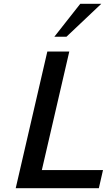

<svg xmlns="http://www.w3.org/2000/svg" viewBox="-20 -994 564 1014"><path d="M515 -974H404L267 -800H331ZM502 0 524 -96H201L346 -722H230L63 0Z"/></svg>

Font: Perun Medium Italic
Style: Regular
Weight: 500
Italic angle: -12°
Foundry: Copyright (c) Stefan Peev, Context Ltd, 2016
Version: Version 1.026